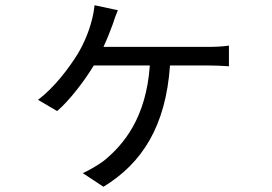

<svg xmlns="http://www.w3.org/2000/svg" viewBox="-20 -632 1040 733"><path d="M430 -593 341 -612C339 -593 335 -571 330 -553C320 -514 302 -468 276 -425C243 -372 187 -297 125 -251L198 -208C241 -244 300 -319 338 -382H552C538 -183 453 -80 375 -17C355 -2 317 20 296 29L375 81C523 -9 613 -151 629 -382H776C796 -382 828 -381 854 -379V-458C830 -454 797 -453 776 -453H375C389 -483 402 -516 411 -541C416 -558 422 -574 430 -593Z"/></svg>

Font: Noto Sans HK
Style: Regular
Weight: 400
Designer: Ryoko NISHIZUKA 西塚涼子 (kana, bopomofo & ideographs); Paul D. Hunt (Latin, Greek & Cyrillic); Sandoll Communications 산돌커뮤니
Foundry: Adobe
Version: Version 2.004;hotconv 1.0.118;makeotfexe 2.5.65603